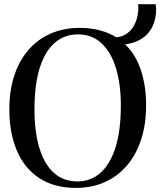

<svg xmlns="http://www.w3.org/2000/svg" viewBox="-20 -885 765 916"><path d="M344 11.5Q237.5 11.5 166.2 -36Q95 -83.5 59.8 -168Q24.5 -252.5 24.5 -362.5Q24.5 -453.5 48.5 -525.5Q72.5 -597.5 117 -648.2Q161.5 -699 223.2 -725.5Q285 -752 360 -752Q412 -752 455.8 -740.5Q499.5 -729 534.5 -707Q565.5 -710 586.2 -725.5Q607 -741 618.8 -762.2Q630.5 -783.5 635.2 -805.8Q640 -828 640 -844.5Q640 -852 639.8 -856.8Q639.5 -861.5 638.5 -865H722.5Q723.5 -859.5 724.2 -854Q725 -848.5 725 -843Q725 -793.5 707 -757.5Q689 -721.5 655.8 -700.2Q622.5 -679 577 -673.5Q627 -625.5 652 -551Q677 -476.5 677 -382.5Q677 -291.5 653.2 -219Q629.5 -146.5 585.2 -95Q541 -43.5 480 -16.2Q419 11 344 11.5ZM349.5 -19.5Q412.5 -19.5 459 -60.2Q505.5 -101 531 -181.5Q556.5 -262 556.5 -382.5Q556.5 -482.5 533.5 -558.8Q510.5 -635 465 -678Q419.5 -721 352 -721Q288.5 -721 242 -681.5Q195.5 -642 170 -562.5Q144.5 -483 144.5 -362.5Q144.5 -257 167.5 -180Q190.5 -103 236 -61.2Q281.5 -19.5 349.5 -19.5Z"/></svg>

Font: Merriweather 120pt
Style: Regular
Weight: 400
Version: Version 2.100